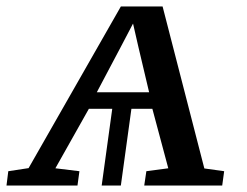

<svg xmlns="http://www.w3.org/2000/svg" viewBox="-40 -571 759 591"><path d="M-20 0 -14.5 -44 48 -53.5 332 -551H460.5L589 -52.5L650 -44L644 0H404L410.5 -44L478 -53L429 -236H364.5L332 0H273L305.5 -236H233.5L130.5 -53L204.5 -44L198.5 0ZM258 -287H419L386 -426.5L369.5 -498.5L331.5 -426Z"/></svg>

Font: Merriweather 28pt
Style: Italic
Weight: 400
Italic angle: -7.8°
Version: Version 2.101